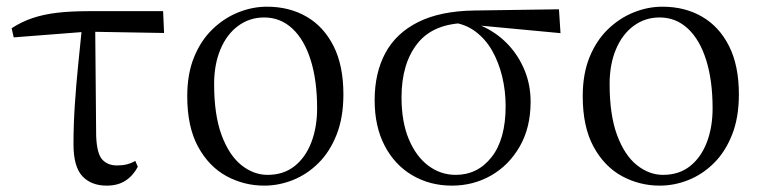

<svg xmlns="http://www.w3.org/2000/svg" viewBox="-20 -551 2319 585"><path d="M21.7 -437.1 15.5 -465Q45.8 -484.8 79 -495.9Q112.2 -507.1 153.9 -512.1Q195.6 -517 251.4 -517H477L479.9 -450.5L245.4 -454.5ZM305.2 14.6Q257.7 14.6 230.8 -14.3Q203.9 -43.2 203.9 -112.1Q203.9 -170.4 208 -232.2Q212.1 -293.9 218.4 -355.7Q224.8 -417.4 230.5 -474.9H270L273 -136.8Q275 -83.2 291.5 -65Q307.9 -46.9 336.5 -46.9Q353.3 -46.9 366.7 -50.3Q380.1 -53.7 392.3 -60.7L399.9 -42.7Q385 -15 361.8 -0.2Q338.6 14.6 305.2 14.6Z M785.1 14.6Q723.7 14.6 670.2 -14.3Q616.7 -43.3 583.6 -103.8Q550.5 -164.4 550.5 -258Q550.5 -325.8 571.2 -376.7Q591.9 -427.5 627.1 -461.6Q662.4 -495.8 705.7 -513.2Q748.9 -530.6 793.5 -530.6Q861.5 -530.6 913.9 -500.3Q966.4 -470 996.4 -410.5Q1026.3 -351.1 1026.3 -263.4Q1026.3 -193 1005.6 -140.7Q984.9 -88.3 950.1 -53.9Q915.2 -19.4 872.3 -2.4Q829.5 14.6 785.1 14.6ZM795 -18.2Q844 -18.2 877.6 -44.9Q911.2 -71.6 928.7 -117.6Q946.2 -163.6 946.2 -220.9Q946.2 -306 926.6 -368.1Q907.1 -430.2 870.7 -464Q834.4 -497.8 784.8 -497.8Q740.4 -497.8 705.7 -472.2Q671 -446.7 651.7 -400.7Q632.4 -354.8 632.4 -294.9Q632.4 -200.6 655.3 -139Q678.3 -77.4 715.6 -47.8Q752.9 -18.2 795 -18.2Z M1357 14.6Q1290.2 14.6 1236.5 -16.8Q1182.8 -48.2 1152.1 -106.9Q1121.5 -165.5 1121.5 -245.6Q1121.5 -328.5 1154 -389.2Q1186.6 -450 1254.2 -483.8Q1321.9 -517.6 1425.8 -519L1683.1 -522.7L1687.8 -450L1421.1 -475.1L1404.2 -481Q1301.5 -480.5 1252.4 -419.1Q1203.4 -357.7 1203.4 -254.5Q1203.4 -179.9 1225.6 -126.9Q1247.9 -73.9 1285.2 -46.1Q1322.6 -18.2 1368.4 -18.2Q1435.4 -18.2 1478 -72.6Q1520.6 -127 1520.6 -227.7Q1520.6 -274.5 1510 -318.2Q1499.4 -361.8 1479.1 -397.3Q1458.7 -432.7 1428 -455.4Q1397.4 -478.1 1356.6 -483L1370 -492Q1417.9 -487.6 1459.2 -466.6Q1500.5 -445.6 1531.2 -411.9Q1561.9 -378.2 1579.3 -334.6Q1596.7 -291.1 1596.7 -240.9Q1596.7 -162.3 1563.7 -104.9Q1530.8 -47.5 1476.5 -16.4Q1422.2 14.6 1357 14.6Z M1990.1 14.6Q1928.7 14.6 1875.2 -14.3Q1821.7 -43.3 1788.6 -103.8Q1755.5 -164.4 1755.5 -258Q1755.5 -325.8 1776.2 -376.7Q1796.9 -427.5 1832.1 -461.6Q1867.4 -495.8 1910.7 -513.2Q1953.9 -530.6 1998.5 -530.6Q2066.5 -530.6 2118.9 -500.3Q2171.4 -470 2201.4 -410.5Q2231.3 -351.1 2231.3 -263.4Q2231.3 -193 2210.6 -140.7Q2189.9 -88.3 2155.1 -53.9Q2120.2 -19.4 2077.3 -2.4Q2034.5 14.6 1990.1 14.6ZM2000 -18.2Q2049 -18.2 2082.6 -44.9Q2116.2 -71.6 2133.7 -117.6Q2151.2 -163.6 2151.2 -220.9Q2151.2 -306 2131.6 -368.1Q2112.1 -430.2 2075.7 -464Q2039.4 -497.8 1989.8 -497.8Q1945.4 -497.8 1910.7 -472.2Q1876 -446.7 1856.7 -400.7Q1837.4 -354.8 1837.4 -294.9Q1837.4 -200.6 1860.3 -139Q1883.3 -77.4 1920.6 -47.8Q1957.9 -18.2 2000 -18.2Z"/></svg>

Font: Noto Serif SC ExtraLight
Style: Regular
Weight: 200
Designer: Ryoko NISHIZUKA 西塚涼子 (kana & ideographs); Frank Grießhammer (Latin, Greek & Cyrillic); Wenlong ZHANG 张文龙 (bopomofo); San
Foundry: Adobe
Version: Version 2.002-H1;hotconv 1.1.0;makeotfexe 2.6.0